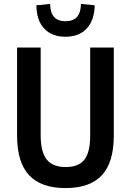

<svg xmlns="http://www.w3.org/2000/svg" viewBox="-20 -947 666 977"><path d="M313 10Q189 10 128 -55.5Q67 -121 67 -256V-705H187V-259Q187 -173 218 -135Q249 -97 314 -97Q380 -97 409.5 -134.5Q439 -172 439 -259V-705H559V-256Q559 -121 498.5 -55.5Q438 10 313 10ZM313 -760Q244 -760 205 -801.5Q166 -843 165 -920L235 -927Q236 -882 255.5 -860.5Q275 -839 313 -839Q352 -839 371.5 -860.5Q391 -882 392 -927L462 -920Q460 -843 421 -801.5Q382 -760 313 -760Z"/></svg>

Font: Nunito Sans 10pt Condensed
Style: Bold
Weight: 700
Width: 3
Designer: Vernon Adams
Foundry: Vernon Adams
Version: Version 3.101;gftools[0.9.27]